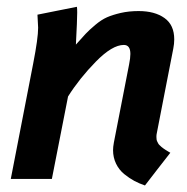

<svg xmlns="http://www.w3.org/2000/svg" viewBox="-20 -534 558 573"><path d="M206.5 -400.9Q225.1 -421.9 235.6 -433.1Q246.1 -444.3 264.4 -459.7Q282.7 -475.1 299.3 -482.4Q315.9 -489.7 340.3 -495.4Q364.7 -501 393.6 -501Q441.9 -501 470.9 -480.2Q500 -459.5 500 -416.5Q500 -403.3 497.1 -388.7Q488.8 -346.2 472.4 -262.2Q456.1 -178.2 447.8 -135.7Q446.8 -131.8 446.8 -125.5Q446.8 -121.6 447.3 -117.9Q447.8 -114.3 449.5 -111.1Q451.2 -107.9 452.4 -105.5Q453.6 -103 457 -100.1Q460.4 -97.2 461.9 -95.5Q463.4 -93.8 468 -90.8Q472.7 -87.9 474.1 -86.7Q475.6 -85.4 481.2 -82.3Q486.8 -79.1 488.3 -78.1Q475.6 -62 450.4 -29.5Q425.3 2.9 412.6 19.5Q395.5 13.7 380.9 5.9Q366.2 -2 350.8 -14.4Q335.4 -26.9 326.4 -45.4Q317.4 -64 317.4 -85.9Q317.4 -95.2 319.8 -108.4L365.2 -341.3Q369.1 -360.8 369.1 -373Q369.1 -399.9 349.6 -399.9Q314.9 -399.9 266.1 -350.1Q217.3 -300.3 183.1 -246.1L134.8 0H12.2Q23.4 -57.6 45.7 -172.6Q67.9 -287.6 79.1 -344.7Q93.8 -419.9 93.8 -451.2Q93.8 -459 91.8 -490.2Q111.3 -494.1 150.6 -502Q189.9 -509.8 209.5 -513.7Q210.4 -508.8 210.4 -496.6Q210.4 -475.1 206.5 -400.9Z"/></svg>

Font: Fantasque Sans Mono
Style: Bold Italic
Weight: 700
Italic angle: -11°
Monospace: yes
Designer: Jany Belluz
Version: Version 1.7.1